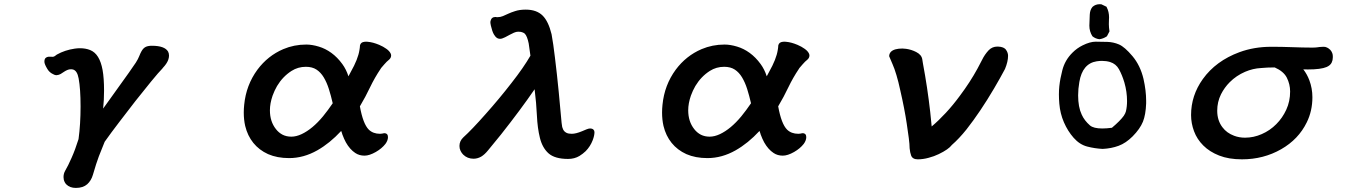

<svg xmlns="http://www.w3.org/2000/svg" viewBox="-20 -712 6540 918"><path d="M215.3 -440.9 233.4 -440.4Q239.7 -441.9 242.7 -444.3Q248.5 -448.7 252 -451.2Q290.5 -472.7 337.4 -479.5Q350.1 -481.4 362.3 -481.4Q389.2 -481.4 411.1 -472.7Q434.1 -463.4 448.7 -439.7Q463.4 -416 470.5 -377.2Q477.5 -338.4 477.5 -278.3Q477.5 -234.4 473.1 -192.9Q486.3 -212.4 506.8 -239.7Q522.9 -261.7 595.7 -363.8Q616.7 -393.1 629.4 -412.6Q640.6 -430.2 646 -444.3Q656.2 -470.2 666 -480Q675.3 -489.3 689 -491.7Q696.3 -493.2 706.1 -493.2Q767.6 -493.2 783.7 -465.3Q788.1 -457 788.1 -445.8Q788.1 -436.5 784.2 -425.3Q777.3 -407.2 759.3 -388.2Q757.8 -385.7 755.9 -383.8Q740.2 -368.2 702.1 -321.8Q627.9 -231.4 549.8 -127.9Q511.2 -77.6 480.5 -34.2Q466.3 -0.5 452.6 35.6Q440.4 67.9 424.3 123.5Q416 151.9 397 168.9Q377 186.5 342.8 186.5Q314 186.5 297.4 169.9Q292 164.6 289.1 158.2Q283.7 147.5 283.7 134.8Q283.7 118.7 291 105.5Q305.7 80.6 322.3 42.5Q339.4 4.4 355.5 -46.9Q365.2 -118.2 365.2 -202.9Q365.2 -287.6 356 -336.9Q349.1 -375 328.1 -379.9Q324.7 -380.9 320.3 -380.9Q309.1 -380.9 302.2 -377.4Q293.9 -374 286.4 -368.9Q278.8 -363.8 270.5 -358.6Q262.2 -353.5 250.5 -352.5H250Q240.7 -352.5 227.5 -360.8Q213.9 -369.1 206.1 -382.8Q193.4 -403.8 192.4 -415Q192.4 -417.5 192.4 -418.9Q192.4 -428.7 197.8 -434.6Q205.1 -440.9 215.3 -440.9Z M1444.3 -499Q1471.7 -499 1503.9 -489.3Q1535.6 -480 1564.5 -459Q1593.3 -438 1616.7 -405.8Q1635.3 -380.4 1646 -347.2Q1651.4 -357.4 1657.2 -368.2Q1691.9 -429.2 1698.7 -473.1Q1700.7 -483.9 1701.2 -495.1Q1704.6 -510.3 1722.7 -512.2Q1726.6 -512.7 1730.5 -512.7Q1734.4 -512.7 1738.3 -512.2Q1762.7 -510.3 1793 -497.6Q1812.5 -489.3 1826.7 -479Q1842.3 -468.3 1848.1 -455.6Q1850.1 -450.7 1850.1 -446.8Q1850.1 -435.1 1839.8 -426.3Q1829.6 -418.5 1817.4 -404.3Q1811.5 -397 1806.4 -391.6Q1801.3 -386.2 1799.8 -382.8Q1771.5 -340.8 1749.5 -294.9Q1728 -249.5 1700.7 -203.6Q1715.8 -119.6 1743.2 -92.3Q1763.7 -72.3 1796.9 -72.3Q1803.7 -72.3 1807.1 -73.2Q1810.5 -74.2 1811.5 -74.2Q1812.5 -74.2 1814 -74.7Q1816.4 -75.2 1818.4 -75.2Q1820.3 -75.2 1822.3 -74.7Q1827.1 -73.7 1830.1 -70.8Q1835 -65.9 1835 -56.6Q1835 -40.5 1822.8 -23.9Q1805.7 -2 1776.9 14.6Q1746.1 32.2 1722.7 32.2Q1697.8 32.2 1678.7 19.5Q1652.8 2.4 1633.8 -31.2Q1627.9 -42 1625 -49.1Q1622.1 -56.2 1621.1 -58.8Q1620.1 -61.5 1618.9 -64.2Q1617.7 -66.9 1616.7 -69.6Q1615.7 -72.3 1615.2 -75.2Q1613.3 -80.6 1611.3 -85.9Q1556.6 -26.9 1497.1 6.8Q1431.6 43.9 1362.3 43.9Q1305.2 43.9 1261.7 24.9Q1218.8 5.4 1191.2 -28.8Q1163.6 -63 1152.3 -109.9Q1145.5 -140.1 1145.5 -173.8Q1145.5 -191.9 1147.5 -210.9Q1156.7 -305.2 1210.9 -378.9Q1260.3 -445.3 1334.5 -477.1Q1386.2 -499 1444.3 -499ZM1442.4 -392.6Q1404.8 -392.6 1374 -373Q1332 -346.2 1304.7 -300.8Q1292 -278.8 1283.2 -254.4Q1270.5 -217.3 1270.5 -184.6Q1270.5 -130.9 1299.3 -94.7Q1312.5 -77.6 1331.1 -67.9Q1349.6 -58.6 1373 -58.6Q1396.5 -58.6 1422.4 -70.8Q1474.1 -95.2 1524.4 -155.8Q1548.3 -185.1 1570.8 -218.3Q1562.5 -254.4 1552.5 -286.1Q1542.5 -317.9 1527.8 -342.3Q1513.7 -365.7 1493.4 -379.2Q1473.1 -392.6 1442.4 -392.6Z M2458 -560.5Q2448.2 -560.5 2437.3 -555.7Q2426.3 -550.8 2417.5 -545.9Q2403.3 -538.1 2395 -533.9Q2386.7 -529.8 2381.1 -528.1Q2375.5 -526.4 2371.3 -526.4Q2367.2 -526.4 2364.5 -527.1Q2361.8 -527.8 2359.4 -528.8Q2354.5 -531.2 2350.1 -535.6L2346.7 -540Q2336.4 -552.2 2330.6 -576.2Q2328.6 -583 2326.7 -590.6Q2324.7 -598.1 2324.7 -602.1Q2324.7 -606 2324.7 -608.2Q2324.7 -610.4 2325.7 -612.8Q2330.1 -630.9 2349.6 -630.9Q2352.5 -630.9 2355.5 -629.9Q2356.4 -629.9 2358.4 -629.9Q2372.6 -629.9 2384.5 -635Q2396.5 -640.1 2410.2 -646.5Q2423.8 -652.8 2442.4 -658.7Q2463.9 -666 2493.7 -666Q2545.9 -666 2574.7 -637.2Q2602.1 -609.9 2617.2 -548.3Q2625.5 -503.4 2633.3 -437L2642.6 -357.4Q2647.5 -315.4 2651.4 -272.9Q2662.6 -148.4 2665 -126V-125.5Q2666 -114.3 2668 -105Q2671.4 -91.8 2678.7 -84Q2682.6 -80.1 2689 -76.7Q2698.2 -72.3 2713.9 -72.3Q2733.4 -72.3 2762.7 -84.5L2783.7 -93.3Q2794.4 -97.7 2800.8 -97.7Q2812 -97.7 2817.4 -92.3Q2822.3 -87.4 2822.3 -80.1Q2822.3 -64 2814 -42Q2802.7 -12.2 2780.3 10.7Q2767.1 23.4 2750.5 33.7Q2726.6 47.9 2696.3 47.9Q2632.8 47.9 2602.5 21Q2573.2 -5.4 2561.5 -52.5Q2549.8 -99.6 2547.1 -159.4Q2544.4 -219.2 2536.1 -285.2Q2470.7 -189.5 2375 -68.4Q2342.8 -28.3 2313.5 6.8Q2296.9 27.3 2280.3 37.1Q2262.7 46.9 2244.1 46.9Q2214.4 46.9 2194.3 26.9Q2187 19.5 2181.9 9Q2176.8 -1.5 2176.8 -14.2Q2176.8 -38.1 2195.8 -55.7Q2234.9 -90.8 2302.2 -167Q2366.7 -239.3 2425.3 -314.9Q2483.9 -389.6 2516.1 -445.8L2507.8 -504.4Q2500.5 -539.6 2489.3 -550.8Q2485.8 -554.2 2480 -556.6Q2472.2 -560.5 2458 -560.5Z M3444.3 -499Q3471.7 -499 3503.9 -489.3Q3535.6 -480 3564.5 -459Q3593.3 -438 3616.7 -405.8Q3635.3 -380.4 3646 -347.2Q3651.4 -357.4 3657.2 -368.2Q3691.9 -429.2 3698.7 -473.1Q3700.7 -483.9 3701.2 -495.1Q3704.6 -510.3 3722.7 -512.2Q3726.6 -512.7 3730.5 -512.7Q3734.4 -512.7 3738.3 -512.2Q3762.7 -510.3 3793 -497.6Q3812.5 -489.3 3826.7 -479Q3842.3 -468.3 3848.1 -455.6Q3850.1 -450.7 3850.1 -446.8Q3850.1 -435.1 3839.8 -426.3Q3829.6 -418.5 3817.4 -404.3Q3811.5 -397 3806.4 -391.6Q3801.3 -386.2 3799.8 -382.8Q3771.5 -340.8 3749.5 -294.9Q3728 -249.5 3700.7 -203.6Q3715.8 -119.6 3743.2 -92.3Q3763.7 -72.3 3796.9 -72.3Q3803.7 -72.3 3807.1 -73.2Q3810.5 -74.2 3811.5 -74.2Q3812.5 -74.2 3814 -74.7Q3816.4 -75.2 3818.4 -75.2Q3820.3 -75.2 3822.3 -74.7Q3827.1 -73.7 3830.1 -70.8Q3835 -65.9 3835 -56.6Q3835 -40.5 3822.8 -23.9Q3805.7 -2 3776.9 14.6Q3746.1 32.2 3722.7 32.2Q3697.8 32.2 3678.7 19.5Q3652.8 2.4 3633.8 -31.2Q3627.9 -42 3625 -49.1Q3622.1 -56.2 3621.1 -58.8Q3620.1 -61.5 3618.9 -64.2Q3617.7 -66.9 3616.7 -69.6Q3615.7 -72.3 3615.2 -75.2Q3613.3 -80.6 3611.3 -85.9Q3556.6 -26.9 3497.1 6.8Q3431.6 43.9 3362.3 43.9Q3305.2 43.9 3261.7 24.9Q3218.8 5.4 3191.2 -28.8Q3163.6 -63 3152.3 -109.9Q3145.5 -140.1 3145.5 -173.8Q3145.5 -191.9 3147.5 -210.9Q3156.7 -305.2 3210.9 -378.9Q3260.3 -445.3 3334.5 -477.1Q3386.2 -499 3444.3 -499ZM3442.4 -392.6Q3404.8 -392.6 3374 -373Q3332 -346.2 3304.7 -300.8Q3292 -278.8 3283.2 -254.4Q3270.5 -217.3 3270.5 -184.6Q3270.5 -130.9 3299.3 -94.7Q3312.5 -77.6 3331.1 -67.9Q3349.6 -58.6 3373 -58.6Q3396.5 -58.6 3422.4 -70.8Q3474.1 -95.2 3524.4 -155.8Q3548.3 -185.1 3570.8 -218.3Q3562.5 -254.4 3552.5 -286.1Q3542.5 -317.9 3527.8 -342.3Q3513.7 -365.7 3493.4 -379.2Q3473.1 -392.6 3442.4 -392.6Z M4231.4 -444.8Q4232.9 -467.8 4261.2 -476.1Q4275.4 -480 4294.9 -480Q4301.3 -480 4312.5 -478.5Q4337.4 -475.1 4360.4 -463.4Q4386.2 -450.2 4389.6 -428.7L4392.6 -409.7Q4414.6 -292.5 4427.7 -175.8Q4431.6 -140.6 4434.6 -107.4Q4467.3 -134.8 4502.2 -172.4Q4537.1 -210 4569.3 -253.9Q4618.7 -319.8 4653.8 -384.3Q4663.1 -400.9 4674.8 -424.3Q4688 -451.7 4707.5 -472.2Q4724.6 -489.3 4748.5 -489.3Q4750 -489.3 4751.5 -489.3Q4780.8 -488.3 4790.5 -473.1Q4799.8 -459.5 4799.8 -445.3Q4799.8 -417.5 4785.2 -382.3Q4762.7 -339.8 4732.9 -289.1Q4667 -177.2 4601.1 -93.3Q4565.4 -48.8 4531.2 -19Q4515.1 2.4 4468.3 24.9Q4446.3 35.6 4419.9 42.5Q4393.6 49.8 4368.2 49.8Q4343.3 49.8 4336.4 31.7Q4331.1 17.6 4329.1 -3.4V-3.9Q4329.1 -21 4325.2 -51.5Q4321.3 -82 4315.4 -120.6Q4305.2 -189.9 4284.2 -281.2Q4275.9 -320.3 4266.1 -353Q4256.3 -385.7 4247.6 -404.8Q4238.8 -423.8 4231.4 -442.9Z M5156.2 -495.1Q5191.4 -512.7 5218.8 -512.7Q5246.1 -512.7 5274.9 -511.7Q5303.7 -510.7 5330.1 -499.5Q5357.4 -487.8 5394.8 -443.4Q5432.1 -398.9 5447.3 -335Q5460 -278.8 5460 -230.5Q5460 -223.6 5460 -217.3Q5458 -163.6 5444.8 -130.4Q5430.7 -95.7 5395.5 -60.1Q5363.3 -27.8 5328.4 -14.9Q5293.5 -2 5252 0Q5213.9 -2 5178.7 -11.2Q5142.1 -20.5 5113.3 -53.2Q5085 -85.4 5066.9 -127.2Q5048.8 -168.9 5044.9 -216.3Q5041 -262.7 5044.9 -299.8Q5048.8 -336.4 5059.1 -375.5Q5071.3 -424.3 5107.9 -460.4Q5129.4 -481.9 5156.2 -495.1ZM5368.7 -229Q5368.7 -272.9 5356 -317.4Q5345.2 -353.5 5330.1 -380.9Q5315.9 -406.7 5287.6 -415.5Q5269.5 -420.9 5249 -420.9Q5236.3 -420.9 5223.6 -418.9Q5155.3 -408.2 5140.6 -319.8Q5134.8 -286.6 5134.8 -255.9Q5134.8 -200.2 5151.9 -164.1Q5164.6 -135.7 5191.4 -112.3Q5208.5 -97.7 5250.5 -97.7Q5271 -97.7 5296.4 -101.1Q5336.4 -134.8 5353 -158.2Q5361.3 -170.9 5363.3 -179.7Q5368.7 -202.1 5368.7 -229ZM5188.5 -589.4Q5188.5 -597.7 5190.4 -641.6Q5191.4 -665 5203.6 -679.2Q5217.8 -691.9 5238.3 -691.9Q5241.2 -691.9 5246.1 -691.4L5270.5 -679.7L5271.5 -677.2Q5282.7 -655.8 5282.7 -628.9Q5282.7 -624.5 5282.2 -617.4Q5281.7 -610.4 5281.7 -596.2Q5281.7 -582 5284.7 -562L5272.5 -538.6L5271 -537.6Q5254.9 -526.9 5236.3 -524.4Q5217.3 -526.9 5203.1 -538.6Q5188.5 -561.5 5188.5 -589.4Z M6352.5 -437Q6352.5 -424.3 6347.2 -413.1Q6340.8 -399.4 6322.8 -391.6Q6295.4 -379.9 6232.9 -379.9Q6222.7 -379.9 6211.4 -380.4Q6229 -357.9 6240.2 -328.6Q6254.9 -289.6 6254.9 -247.1Q6254.9 -181.6 6228 -127Q6188.5 -45.9 6105.5 1.5Q6021 49.8 5918 49.8Q5855 49.8 5809.1 31.7Q5763.2 13.7 5733.2 -16.4Q5703.1 -46.4 5689 -84.5Q5674.8 -122.6 5674.8 -162.1Q5674.8 -255.4 5731 -334Q5793.5 -420.9 5905.8 -462.4Q5976.1 -488.3 6057.6 -488.3Q6108.9 -488.3 6147.9 -486.8Q6212.4 -484.4 6252.9 -484.4Q6269 -484.4 6276.9 -485.6Q6284.7 -486.8 6289.6 -487.3Q6299.3 -488.3 6306.6 -488.3Q6314 -488.3 6315.9 -487.8Q6317.9 -487.3 6323 -485.4Q6328.1 -483.4 6332.8 -480Q6337.4 -476.6 6340.6 -473.4Q6343.8 -470.2 6346.2 -465.8Q6348.6 -461.4 6349.9 -458Q6351.1 -454.6 6351.8 -450.9Q6352.5 -447.3 6352.5 -444.1Q6352.5 -440.9 6352.5 -437ZM5799.8 -182.6Q5799.8 -135.7 5825.2 -103Q5845.2 -76.2 5880.4 -63Q5904.8 -53.7 5932.6 -53.7Q5974.1 -53.7 6012.7 -70.8Q6052.2 -87.9 6082.5 -118.7Q6111.8 -147.9 6130.1 -187.7Q6148.4 -227.5 6148.4 -274.4Q6148.4 -309.6 6132.3 -341.3Q6116.7 -371.1 6074.7 -389.6Q6038.1 -389.6 6009.3 -386.7Q5970.7 -384.8 5933.1 -368.7Q5891.1 -350.6 5859.4 -318.8Q5834.5 -293.9 5817.9 -261.2Q5799.8 -224.6 5799.8 -182.6Z"/></svg>

Font: Bakudai
Style: Bold
Weight: 700
Version: Version 1.48